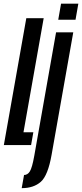

<svg xmlns="http://www.w3.org/2000/svg" viewBox="-60 -772 436 1022"><path d="M-39.5 0 80 -675H172.5L65 -68H117.5L105.5 0ZM55.5 229.5 68 159.5Q86.5 159.5 98.8 140.5Q111 121.5 122.5 57L238.5 -600H330L215 50Q195.5 162 157.2 195.8Q119 229.5 55.5 229.5ZM265 -752.5H357L342 -667H250Z"/></svg>

Font: Anybody UltraCondensed Medium
Style: Italic
Weight: 500
Width: 1
Italic angle: -10°
Designer: Tyler Finck
Foundry: Etcetera Type Company
Version: Version 1.010; ttfautohint (v1.8.3) -l 8 -r 50 -G 200 -x 14 